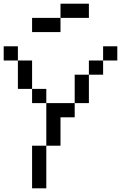

<svg xmlns="http://www.w3.org/2000/svg" viewBox="-20 -1020 732 1040"><path d="M307.7 -846.2H153.8V-923.1H307.7ZM461.5 -923.1H307.7V-1000H461.5ZM153.8 0V-230.8H230.8V0ZM230.8 -230.8V-461.5H384.6V-384.6H307.7V-230.8ZM153.8 -461.5V-538.5H230.8V-461.5ZM384.6 -461.5V-615.4H461.5V-461.5ZM76.9 -538.5V-692.3H153.8V-538.5ZM461.5 -615.4V-692.3H538.5V-615.4ZM0 -692.3V-769.2H76.9V-692.3ZM538.5 -692.3V-769.2H615.4V-692.3Z"/></svg>

Font: Mintsoda - Lime Green 13x16
Style: Regular
Weight: 400
Designer: Mintsoda-15
Version: Version 1.0